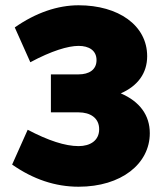

<svg xmlns="http://www.w3.org/2000/svg" viewBox="-20 -698 614 728"><path d="M278 10C440 10 548 -77 548 -193C548 -261 510 -313 438 -344C502 -372 538 -420 538 -485C538 -602 429 -678 278 -678C199 -678 116 -650 36 -594L95 -462C175 -505 238 -524 278 -524C317 -524 346 -507 346 -470C346 -433 317 -416 278 -416H173V-272H278C322 -272 356 -251 356 -208C356 -165 322 -144 278 -144C227 -144 163 -165 85 -206L26 -74C106 -18 190 10 278 10Z"/></svg>

Font: Gantari Black
Style: Regular
Weight: 900
Designer: Anugrah Pasau
Foundry: Lafontype
Version: Version 1.000